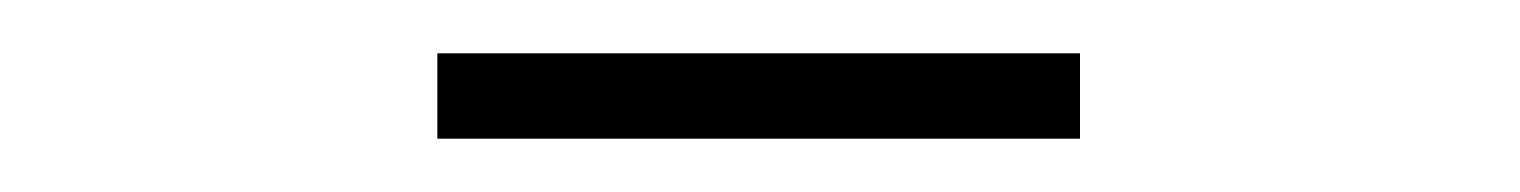

<svg xmlns="http://www.w3.org/2000/svg" viewBox="-20 -675 570 72"><path d="M144 -623V-655H385V-623Z"/></svg>

Font: Noto Sans Mono Condensed ExtraLight
Style: Regular
Weight: 200
Width: 3
Designer: Monotype Design Team
Foundry: Monotype Imaging Inc.
Version: Version 2.014; ttfautohint (v1.8.4.7-5d5b)